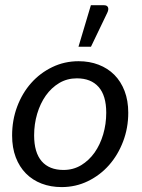

<svg xmlns="http://www.w3.org/2000/svg" viewBox="-20 -724 553 750"><path d="M27.3 0ZM228 -60.1Q266.1 -60.1 296.9 -78.6Q327.6 -97.2 349.4 -127.9Q371.1 -158.7 383.1 -199.2Q395 -239.7 395 -283.7Q395 -350.6 365.2 -384.3Q335.4 -418 280.3 -418Q242.2 -418 211.4 -399.7Q180.7 -381.3 158.9 -350.6Q137.2 -319.8 125.2 -279.5Q113.3 -239.3 113.3 -195.3Q113.3 -128.4 142.8 -94.2Q172.4 -60.1 228 -60.1ZM220.7 6.8Q178.2 6.8 142.6 -6.8Q106.9 -20.5 81.3 -46.4Q55.7 -72.3 41.5 -109.6Q27.3 -147 27.3 -194.8Q27.3 -254.9 47.1 -307.6Q66.9 -360.4 101.8 -399.7Q136.7 -439 184.3 -461.9Q231.9 -484.9 287.1 -484.9Q329.6 -484.9 365.2 -471.2Q400.9 -457.5 426.5 -431.9Q452.1 -406.2 466.6 -368.7Q481 -331.1 481 -283.7Q481 -224.1 460.9 -171.4Q440.9 -118.7 406 -79.1Q371.1 -39.6 323.5 -16.4Q275.9 6.8 220.7 6.8ZM286.6 -541.5 335 -703.6H386.2Q398.4 -703.6 401.9 -695.3Q405.3 -687 398.9 -673.8L335.4 -541.5Z"/></svg>

Font: Carlito
Style: Italic
Weight: 400
Italic angle: -7°
Designer: Lukasz Dziedzic
Foundry: tyPoland Lukasz Dziedzic
Version: Version 1.104